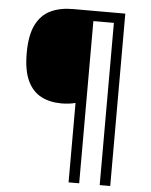

<svg xmlns="http://www.w3.org/2000/svg" viewBox="-59 -809 773 984"><g transform="rotate(5 327.5 -316.5)"><path d="M545.4 127H491.2V-707.5H385.7V127H331.1V-281.7Q315.9 -277.3 296.9 -275.1Q277.8 -272.9 259.8 -272.9Q198.7 -272.9 153.8 -296.6Q108.9 -320.3 84.2 -373.3Q59.6 -426.3 59.6 -514.2Q59.6 -606.4 86.4 -660.2Q113.3 -713.9 161.6 -736.8Q210 -759.8 274.9 -759.8H545.4Z"/></g></svg>

Font: Wonky
Style: Regular
Weight: 400
Designer: Monotype Design Team
Foundry: Monotype Imaging Inc.
Version: Version 3.000